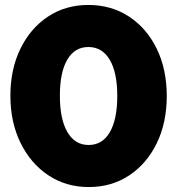

<svg xmlns="http://www.w3.org/2000/svg" viewBox="-20 -744 716 776"><path d="M339 12Q247 12 175.5 -35.5Q104 -83 63 -166.5Q22 -250 22 -357Q22 -464 62.5 -547Q103 -630 174 -677Q245 -724 337 -724Q430 -724 501.5 -677Q573 -630 613.5 -547Q654 -464 654 -356Q654 -248 613.5 -165Q573 -82 502 -35Q431 12 339 12ZM338 -158Q394 -158 424 -210Q454 -262 454 -356Q454 -451 423.5 -502.5Q393 -554 337 -554Q282 -554 252 -503Q222 -452 222 -357Q222 -262 252.5 -210Q283 -158 338 -158Z"/></svg>

Font: Outfit Black
Style: Regular
Weight: 900
Designer: Rodrigo Fuenzalida
Foundry: fragTYPE
Version: Version 1.100; ttfautohint (v1.8.4.7-5d5b)